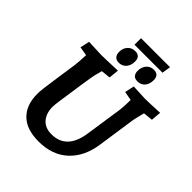

<svg xmlns="http://www.w3.org/2000/svg" viewBox="-265 -1137 1310 1310"><g transform="rotate(45 390.0 -481.5)"><path d="M96 -207Q95 -225 100 -265Q105 -305 116 -381L138 -531Q142 -561 145 -631L80 -642L95 -710Q193 -705 215 -705Q250 -705 346 -709L373 -710L366 -637L298 -630Q280 -565 277 -541L264 -457Q247 -342 239.5 -290Q232 -238 232 -221Q232 -158 265 -120Q298 -82 359 -82Q505 -82 531 -262L571 -531Q576 -572 576 -630L511 -642L526 -710Q616 -705 635 -705Q669 -705 755 -709L780 -710L774 -637L705 -630Q687 -561 684 -541L644 -268Q625 -135 544 -60Q463 15 332 15Q215 15 155.5 -44Q96 -103 96 -207ZM288 -807Q288 -842 309 -865Q330 -888 363 -888Q412 -888 412 -836Q412 -799 392 -775.5Q372 -752 338 -752Q313 -752 300.5 -767Q288 -782 288 -807ZM469 -804Q469 -841 489.5 -864.5Q510 -888 543 -888Q592 -888 592 -836Q592 -799 572.5 -775.5Q553 -752 518 -752Q493 -752 481 -766Q469 -780 469 -804ZM328 -978H608L598 -915H328Z"/></g></svg>

Font: Andada Pro ExtraBold
Style: Italic
Weight: 800
Italic angle: -6.99998°
Designer: Carolina Giovagnoli
Foundry: Huerta Tipografica
Version: Version 3.005; ttfautohint (v1.8.4)